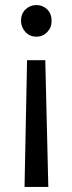

<svg xmlns="http://www.w3.org/2000/svg" viewBox="-20 -494 286 759"><path d="M63 -411Q63 -440 81 -457Q99 -474 124 -474Q149 -474 166.5 -457Q184 -440 184 -411Q184 -385 166.5 -367Q149 -349 124 -349Q98 -349 81 -367Q64 -385 63 -411ZM77 245 87 -256H159L171 245Z"/></svg>

Font: Mukta Mahee
Style: Regular
Weight: 400
Designer: Shuchita Grover, Noopur Datye, Girish Dalvi, Yashodeep Gholap
Foundry: Ek Type
Version: Version 2.538;PS 1.000;hotconv 16.6.51;makeotf.lib2.5.65220;